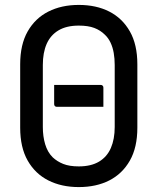

<svg xmlns="http://www.w3.org/2000/svg" viewBox="-20 -740 640 780"><path d="M200 -395H389Q394 -395 397 -392Q400 -389 400 -384Q400 -364 400 -345Q400 -326 400 -306H211Q206 -306 203 -309Q200 -312 200 -317Q200 -337 200 -356Q200 -375 200 -395ZM300 -720Q371 -720 424 -693Q477 -666 507.5 -612.5Q538 -559 538 -479V-221Q538 -141 507.5 -87.5Q477 -34 424 -7Q371 20 300 20Q230 20 176.5 -7Q123 -34 92.5 -87.5Q62 -141 62 -221V-479Q62 -559 92.5 -612.5Q123 -666 176.5 -693Q230 -720 300 -720ZM154 -224Q154 -186 163.5 -154Q173 -122 194 -101Q212 -84 237 -74Q262 -64 300 -64Q350 -64 382.5 -83.5Q415 -103 430.5 -139Q446 -175 446 -224V-476Q446 -502 442 -525Q438 -548 429 -567Q420 -586 406 -599Q388 -617 363 -626.5Q338 -636 300 -636Q250 -636 217.5 -616.5Q185 -597 169.5 -561.5Q154 -526 154 -476Z"/></svg>

Font: Rec Mono Linear
Style: Regular
Weight: 400
Monospace: yes
Version: Version 1.085; ttfautohint (v1.8.4.7-5d5b)